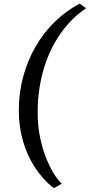

<svg xmlns="http://www.w3.org/2000/svg" viewBox="-20 -862 482 1030"><path d="M81 -272Q81 -365.5 104.8 -452.2Q128.5 -539 171.8 -613.5Q215 -688 275 -746.2Q335 -804.5 407.5 -842.5L442 -818Q390 -783 348.5 -737Q307 -691 275.8 -636.5Q244.5 -582 223.8 -521Q203 -460 192.5 -394.5Q182 -329 182 -261.5Q182 -183 196.5 -117.5Q211 -52 232.5 -2Q254 48 275.8 80.2Q297.5 112.5 311.5 123.5L269.5 147Q257.5 139.5 235.2 118.8Q213 98 186.5 63.5Q160 29 136 -19.8Q112 -68.5 96.5 -131.5Q81 -194.5 81 -272Z"/></svg>

Font: Merriweather 72pt Medium
Style: Italic
Weight: 500
Italic angle: -7.8°
Version: Version 2.101